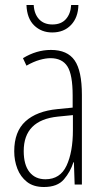

<svg xmlns="http://www.w3.org/2000/svg" viewBox="-20 -790 416 769"><path d="M184 -590Q250 -590 279 -548Q308 -506 308 -410V-51H279L276 -140H274Q262 -102 236 -71.5Q210 -41 156 -41Q114 -41 88 -61.5Q62 -82 49.5 -114.5Q37 -147 37 -184Q37 -263 82 -304Q127 -345 210 -353L271 -359V-407Q271 -491 250 -524Q229 -557 182 -557Q163 -557 138.5 -550Q114 -543 86 -527L72 -557Q126 -590 184 -590ZM212 -323Q75 -309 75 -185Q75 -130 98 -101Q121 -72 162 -72Q221 -72 246.5 -126.5Q272 -181 272 -269V-329ZM294 -770Q293 -720 264.5 -690Q236 -660 189 -660Q146 -660 117 -688Q88 -716 86 -770H115Q117 -734 136.5 -713Q156 -692 190 -692Q225 -692 244 -713.5Q263 -735 265 -770Z"/></svg>

Font: Noto Sans Tamil UI ExtraCondensed ExtraLight
Style: Regular
Weight: 200
Width: 2
Designer: Jelle Bosma - Monotype Design Team
Foundry: Monotype Imaging Inc.
Version: Version 2.004; ttfautohint (v1.8.4.7-5d5b)